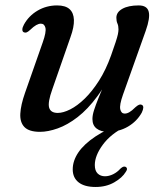

<svg xmlns="http://www.w3.org/2000/svg" viewBox="-20 -488 628 726"><path d="M450 -24 455.5 -10Q399 18 368.8 59.2Q338.5 100.5 338.5 136Q338.5 157.5 349.2 168Q360 178.5 377 178.5Q392 178.5 407.8 170.8Q423.5 163 435 150Q440.5 145 444.8 143Q449 141 454 142.5Q458 143.5 459.8 148.5Q461.5 153.5 455.5 162Q442.5 184 412 201.5Q381.5 219 341.5 219Q299.5 219 277.2 201.5Q255 184 255 152.5Q255 120 276.2 88.5Q297.5 57 341 28Q384.5 -1 450 -24ZM516.5 -91.5Q522 -88.5 521.8 -81Q521.5 -73.5 516 -62Q497.5 -29 463.8 -9.2Q430 10.5 389 10.5Q361.5 10.5 345.5 -1.8Q329.5 -14 329.5 -38Q329.5 -52.5 335.5 -71.2Q341.5 -90 352 -116.2Q362.5 -142.5 377.8 -179Q393 -215.5 411.5 -266L413.5 -245Q384.5 -173 348.2 -124Q312 -75 273.5 -45.2Q235 -15.5 198.2 -2.5Q161.5 10.5 131.5 10.5Q90 10.5 72.5 -7.5Q55 -25.5 56.8 -58.2Q58.5 -91 74.5 -136.5L141.5 -327.5Q155.5 -367 151.8 -382.8Q148 -398.5 134.5 -398.5Q126.5 -398.5 117 -393.2Q107.5 -388 94 -375Q86 -367.5 80.5 -365.5Q75 -363.5 70 -366Q64.5 -368.5 64.5 -376.2Q64.5 -384 70.5 -395Q88.5 -428 122 -447.8Q155.5 -467.5 196 -467.5Q227.5 -467.5 243 -453.5Q258.5 -439.5 259.5 -412.8Q260.5 -386 246.5 -347.5L178 -151Q160 -101 165.8 -81Q171.5 -61 198.5 -61Q219 -61 245.8 -74.5Q272.5 -88 300.5 -115.2Q328.5 -142.5 354.5 -183.2Q380.5 -224 400 -278.5Q411 -309.5 417.2 -328.5Q423.5 -347.5 425.8 -358.5Q428 -369.5 428 -377Q428 -390.5 424 -399.2Q420 -408 420 -421Q420 -442 442.8 -454.8Q465.5 -467.5 504.5 -467.5Q536 -467.5 542.2 -444.2Q548.5 -421 531 -371.5L445 -130Q431 -90.5 434.8 -74.5Q438.5 -58.5 451.5 -58.5Q460 -58.5 469.2 -63.8Q478.5 -69 492 -82.5Q500.5 -90 506 -92Q511.5 -94 516.5 -91.5Z"/></svg>

Font: Fraunces
Style: Italic
Weight: 400
Italic angle: -16°
Version: Version 1.000;[b76b70a41]